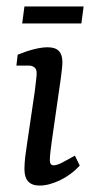

<svg xmlns="http://www.w3.org/2000/svg" viewBox="-20 -570 288 597"><path d="M169 -326 141 -131Q139 -116 137 -99.5Q135 -83 135 -72Q135 -56 147 -56Q157 -56 172.5 -64Q188 -72 213 -86L228 -55Q201 -26 166.5 -9.5Q132 7 103 7Q56 7 56 -44Q56 -62 58.5 -83Q61 -104 65 -129L88 -285Q90 -302 92 -318.5Q94 -335 94 -343Q94 -355 87 -360.5Q80 -366 70 -366H31L35 -400Q62 -411 86 -417Q110 -423 128 -423Q152 -423 163 -411.5Q174 -400 174 -377Q174 -368 172.5 -354.5Q171 -341 169 -326ZM56 -550H240L233 -497H49Z"/></svg>

Font: Yrsa
Style: Italic
Weight: 400
Italic angle: -7.10001°
Designer: Anna Giedrys (Yrsa+Rasa design), David Brezina (Yrsa art-direction, Rasa art-direction, design)
Foundry: Rosetta Type Foundry
Version: Version 2.004